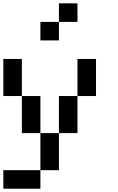

<svg xmlns="http://www.w3.org/2000/svg" viewBox="-20 -909 707 1151"><path d="M555.6 -333.3H444.4V-555.6H555.6ZM111.1 -333.3H0V-555.6H111.1ZM333.3 111.1H222.2V-111.1H333.3ZM222.2 222.2H0V111.1H222.2ZM222.2 -111.1H111.1V-333.3H222.2ZM444.4 -111.1H333.3V-333.3H444.4ZM444.4 -777.8H333.3V-888.9H444.4ZM333.3 -666.7H222.2V-777.8H333.3Z"/></svg>

Font: Pixeloid Mono
Style: Regular
Weight: 400
Monospace: yes
Designer: GGBotNet
Foundry: GGBotNet
Version: 0.5